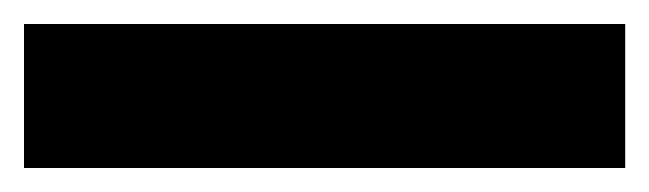

<svg xmlns="http://www.w3.org/2000/svg" viewBox="-22 -900 541 160"><path d="M499 -760H-2V-880H499Z"/></svg>

Font: Noto Sans Malayalam Condensed Black
Style: Regular
Weight: 900
Width: 3
Designer: Jelle Bosma - Monotype Design Team
Foundry: Monotype Imaging Inc.
Version: Version 2.104; ttfautohint (v1.8.4.7-5d5b)